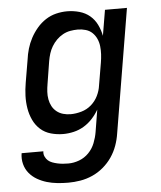

<svg xmlns="http://www.w3.org/2000/svg" viewBox="-53 -574 707 844"><g transform="rotate(-5 300.0 -152.5)"><path d="M215 223Q190 223 166 220.5Q142 218 120 211.5Q98 205 78 193.5Q58 182 43.5 164.5Q29 147 23 124Q17 101 21 76H117Q115 88 120 99Q125 110 133 117Q141 124 152 128Q163 132 174.5 134.5Q186 137 198 138Q210 139 222 139Q246 139 270 130Q294 121 312 102.5Q330 84 339.5 60Q349 36 353 12L369 -86Q357 -65 340 -46.5Q323 -28 302 -15.5Q281 -3 257.5 2.5Q234 8 211 8Q183 8 156.5 0.5Q130 -7 110.5 -24.5Q91 -42 79.5 -66.5Q68 -91 63.5 -118.5Q59 -146 60 -174Q61 -202 66 -231L83 -331Q86 -355 93 -379Q100 -403 112 -425.5Q124 -448 141 -468Q158 -488 179.5 -502Q201 -516 225.5 -522Q250 -528 274 -528Q302 -528 328.5 -520.5Q355 -513 374.5 -496.5Q394 -480 405.5 -456.5Q417 -433 422 -407L441 -520H538L447 26Q443 53 433.5 79.5Q424 106 408 129.5Q392 153 369.5 172Q347 191 321 202.5Q295 214 268 218.5Q241 223 215 223ZM251 -76Q274 -76 298.5 -83Q323 -90 342 -106.5Q361 -123 372 -145.5Q383 -168 386 -191L403 -291Q406 -309 407 -327Q408 -345 406 -362.5Q404 -380 397 -395.5Q390 -411 378 -422.5Q366 -434 349 -439Q332 -444 314 -444Q298 -444 281 -441Q264 -438 248.5 -429.5Q233 -421 220.5 -408.5Q208 -396 199 -381Q190 -366 185 -350Q180 -334 177 -317L161 -217Q158 -200 157 -183Q156 -166 159 -149.5Q162 -133 169.5 -119Q177 -105 189.5 -95Q202 -85 218 -80.5Q234 -76 251 -76Z"/></g></svg>

Font: Iosevka HT Medium Extended
Style: Italic
Weight: 500
Width: 7
Italic angle: -9°
Monospace: yes
Designer: Belleve Invis
Foundry: Belleve Invis
Version: Version 32.3.0; ttfautohint (v1.8.4)